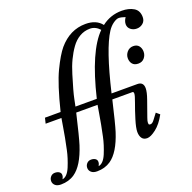

<svg xmlns="http://www.w3.org/2000/svg" viewBox="-219 -825 1048 1049"><g transform="rotate(-20 304.5 -300.5)"><path d="M304.2 -284.2Q365.7 -540.5 456.1 -629.9Q431.6 -657.2 399.2 -657.2Q366.7 -657.2 339.1 -641.1Q311.5 -625 291 -596.4Q270.5 -567.9 253.9 -533.2Q237.3 -498.5 224.6 -456.1Q196.3 -364.3 189 -327.1Q181.2 -288.1 180.2 -284.2ZM632.8 -439Q632.8 -418.9 619.9 -403.1Q606.9 -387.2 584.2 -387.2Q561.5 -387.2 550.3 -400.6Q539.1 -414.1 539.1 -434.3Q539.1 -454.6 553.2 -470.7Q567.4 -486.8 589.1 -486.8Q610.8 -486.8 621.8 -472.9Q632.8 -459 632.8 -439ZM390.1 -284.2H540Q575.2 -284.2 575.2 -247.1Q575.2 -225.1 561 -185.1L528.8 -94.2Q522 -75.2 522 -68.1Q522 -61 522.5 -58.6Q522.9 -53.2 533.2 -53.2Q543.5 -53.2 555.2 -68.8L581.1 -103L601.1 -85.9Q574.7 -37.1 542.7 -12.5Q510.7 12.2 490.2 12.2Q469.7 12.2 460 -1.7Q450.2 -15.6 450.2 -38.6Q450.2 -61.5 464.4 -107.7Q478.5 -153.8 492.7 -191.9Q506.8 -230 506.8 -241Q506.8 -252 500 -252H382.8Q352.1 -120.1 338.9 -78.6Q304.2 29.3 250.5 65.9Q216.8 88.9 170.9 88.9Q148.9 88.9 137.5 78.4Q126 67.9 126 53.2Q126 38.6 135.7 27.8Q145.5 17.1 160.6 17.1Q175.8 17.1 185.3 23.7Q194.8 30.3 194.8 42Q194.8 53.7 188 64.9Q215.8 61 235.4 15.6Q255.9 -34.2 264.9 -77.6Q273.9 -121.1 278.3 -144Q282.7 -167 288.6 -202.6Q294.4 -238.3 296.9 -252H172.9Q142.1 -120.1 128.9 -78.6Q94.2 29.3 40.5 65.9Q6.8 88.9 -39.1 88.9Q-61 88.9 -72.5 78.4Q-84 67.9 -84 53.2Q-84 38.6 -74.2 27.8Q-64.5 17.1 -49.6 17.1Q-34.7 17.1 -24.9 23.7Q-15.1 30.3 -15.1 42Q-15.1 53.7 -22 64.9Q5.9 61 25.4 15.6Q45.9 -34.2 54.9 -77.6Q64 -121.1 68.4 -144Q72.8 -167 78.6 -202.6Q84.5 -238.3 86.9 -252H-4.9L2.9 -284.2H93.8Q130.4 -432.6 165.3 -505.4Q200.2 -578.1 229.5 -613.3Q294.9 -689.9 385.7 -689.9Q448.2 -689.9 479 -649.9Q530.3 -689.9 596.2 -689.9Q636.7 -689.9 664.8 -673.3Q692.9 -656.7 692.9 -618.2Q692.9 -595.7 677.5 -582.8Q662.1 -569.8 641.6 -569.8Q621.1 -569.8 606.4 -581.8Q591.8 -593.8 591.8 -612.3Q591.8 -630.9 605 -649.9Q581.1 -658.2 567.6 -658.2Q554.2 -658.2 535.2 -644.8Q516.1 -631.3 501.5 -608.9Q446.8 -524.9 390.1 -284.2Z"/></g></svg>

Font: Niconne
Style: Regular
Weight: 400
Designer: Vernon Adams
Foundry: Vernon Adams
Version: Version 1.002